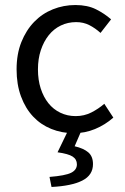

<svg xmlns="http://www.w3.org/2000/svg" viewBox="-20 -518 496 764"><path d="M274 12Q226 12 184 -5Q142 -22 111.5 -54.5Q81 -87 63.5 -134.5Q46 -182 46 -242Q46 -303 65 -350.5Q84 -398 116 -431Q148 -464 190.5 -481Q233 -498 280 -498Q328 -498 362 -481Q396 -464 422 -441L380 -387Q359 -406 335.5 -418Q312 -430 283 -430Q250 -430 222 -416.5Q194 -403 174 -378Q154 -353 142.5 -318.5Q131 -284 131 -242Q131 -200 142 -166Q153 -132 172.5 -107.5Q192 -83 220 -69.5Q248 -56 281 -56Q315 -56 343.5 -70.5Q372 -85 395 -105L431 -50Q398 -21 358 -4.5Q318 12 274 12ZM185 226 177 186Q240 181 263 169.5Q286 158 286 136Q286 116 269 105Q252 94 209 88L253 -3H306L277 64Q312 72 331 88Q350 104 350 135Q350 179 307.5 200.5Q265 222 185 226Z"/></svg>

Font: SourceSansPro
Style: Book
Weight: 400
Designer: Paul D. Hunt
Foundry: Adobe Systems Incorporated
Version: Version 2.021;PS 2.000;hotconv 1.0.86;makeotf.lib2.5.63406